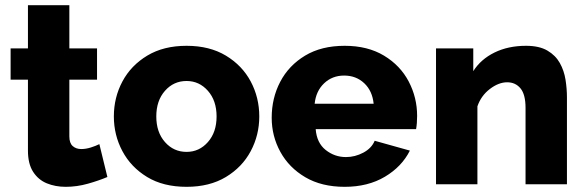

<svg xmlns="http://www.w3.org/2000/svg" viewBox="-20 -712 2262 742"><path d="M395 -28Q362 -14 319.5 -2Q277 10 234 10Q194 10 161 -3.5Q128 -17 108 -48Q88 -79 88 -130V-404H21V-525H88V-692H248V-525H355V-404H248V-185Q248 -159 261 -147.5Q274 -136 294 -136Q312 -136 331 -142Q350 -148 364 -155Z M701 10Q611 10 548.5 -28Q486 -66 453 -128Q420 -190 420 -262Q420 -335 453 -397Q486 -459 549 -497Q612 -535 701 -535Q790 -535 853 -497Q916 -459 949 -397Q982 -335 982 -262Q982 -190 949 -128Q916 -66 853 -28Q790 10 701 10ZM584 -262Q584 -201 617.5 -163Q651 -125 701 -125Q750 -125 783.5 -163Q817 -201 817 -262Q817 -323 783.5 -361Q750 -399 701 -399Q651 -399 617.5 -361Q584 -323 584 -262Z M1312 10Q1223 10 1160 -27Q1097 -64 1063.5 -125Q1030 -186 1030 -257Q1030 -333 1063 -396Q1096 -459 1159 -497Q1222 -535 1312 -535Q1401 -535 1464 -497Q1527 -459 1559.5 -397Q1592 -335 1592 -264Q1592 -235 1588 -213H1200Q1204 -160 1238.5 -132.5Q1273 -105 1317 -105Q1352 -105 1384 -122Q1416 -139 1428 -168L1564 -130Q1533 -68 1467.5 -29Q1402 10 1312 10ZM1196 -311H1424Q1419 -361 1387.5 -390.5Q1356 -420 1310 -420Q1264 -420 1232.5 -390Q1201 -360 1196 -311Z M2171 0H2011V-295Q2011 -347 1991.5 -370.5Q1972 -394 1940 -394Q1907 -394 1873 -368Q1839 -342 1825 -301V0H1665V-525H1809V-437Q1838 -483 1891 -509Q1944 -535 2013 -535Q2064 -535 2095.5 -516.5Q2127 -498 2143.5 -468.5Q2160 -439 2165.5 -404Q2171 -369 2171 -336Z"/></svg>

Font: Raleway ExtraBold
Style: Regular
Weight: 800
Designer: Matt McInerney, Pablo Impallari, Rodrigo Fuenzalida
Foundry: Matt McInerney, Pablo Impallari, Rodrigo Fuenzalida
Version: Version 4.026